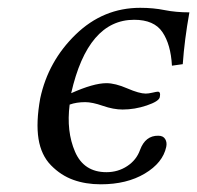

<svg xmlns="http://www.w3.org/2000/svg" viewBox="-20 -462 507 494"><path d="M253.9 -19Q283.7 -19 307.4 -34.7Q331.1 -50.3 340.3 -76.2Q354 -113.3 387.2 -112.8Q399.9 -112.8 405 -104.2Q410.2 -95.7 407.7 -84Q398.9 -43 352.5 -15.4Q306.2 12.2 239.3 12.2Q200.2 12.2 168.5 0.7Q136.7 -10.7 111.3 -36.6Q85.9 -62.5 79.1 -104.7Q72.3 -147 83.5 -209Q104 -304.7 174.8 -373.3Q245.6 -441.9 340.8 -441.9Q374.5 -441.9 403.6 -436Q432.6 -430.2 467.3 -430.2Q454.6 -359.4 450.2 -296.9L422.4 -293Q419.4 -347.7 397.9 -379.4Q376.5 -411.1 325.2 -411.1Q206.1 -411.1 163.1 -222.2Q220.7 -248 253.9 -248Q276.4 -248 307.4 -234.6Q338.4 -221.2 355 -221.2Q361.8 -221.2 372.3 -223.6Q382.8 -226.1 386.2 -226.1Q394 -226.1 391.1 -211.9Q388.7 -201.2 357.7 -190.7Q326.7 -180.2 295.4 -180.2Q272 -180.2 244.6 -189.7Q217.3 -199.2 199.2 -199.2Q176.8 -199.2 159.2 -192.9Q150.4 -124 173.1 -71.5Q195.8 -19 253.9 -19Z"/></svg>

Font: Linux Biolinum
Style: Italic
Weight: 400
Italic angle: -12°
Designer: Philipp H. Poll
Foundry: Philipp H. Poll
Version: Version 1.1.3 ; ttfautohint (v0.9)